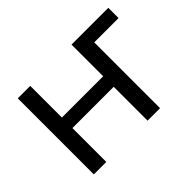

<svg xmlns="http://www.w3.org/2000/svg" viewBox="-110 -747 957 957"><g transform="rotate(-45 369.0 -268.0)"><path d="M85 0V-536.1H172.9V-313H463.9V-536.1H723.1V-463.9H551.8V0H463.9V-238.8H172.9V0Z"/></g></svg>

Font: Kurinto Seri
Style: Regular
Weight: 400
Designer: Kurinto was developed by Clint Goss from a range of fonts that are compatible with the SIL Open Font License Version 1.1
Foundry: Clinton F. Goss
Version: Version 2.196; July 25, 2020